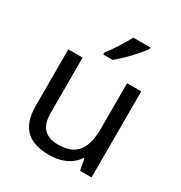

<svg xmlns="http://www.w3.org/2000/svg" viewBox="-180 -896 978 1036"><g transform="rotate(30 309.0 -378.0)"><path d="M457 -756V-766H351C328 -721 285 -655 256 -618V-606H314C361 -642 432 -719 457 -756ZM533 -536H445V-257C445 -132 406 -63 287 -63C206 -63 168 -105 168 -191V-536H79V-185C79 -49 145 10 274 10C343 10 409 -15 444 -71H448L461 0H533Z"/></g></svg>

Font: Noto Sans Arabic UI
Style: Regular
Weight: 400
Designer: Monotype Design Team, Nadine Chahine and Nizar Qandah
Foundry: Monotype Imaging Inc.
Version: Version 2.010